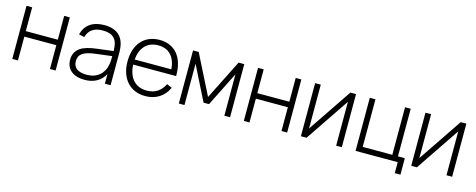

<svg xmlns="http://www.w3.org/2000/svg" viewBox="-32 -1165 4677 1886"><g transform="rotate(15 2306.5 -222.0)"><path d="M70 0V-540H127.5V-298H453V-540H510.5V0H453V-242H127.5V0Z M859 -555Q1069.5 -555 1069.5 -334V0H1011.5V-97.5Q981.5 -42.5 930 -13.8Q878.5 15 808.5 15Q764.5 15 729.5 4.5Q694.5 -6 670.2 -26Q646 -46 633.2 -74.5Q620.5 -103 620.5 -139.5Q620.5 -183 637 -213Q653.5 -243 683 -262.8Q712.5 -282.5 753.2 -293.8Q794 -305 843 -311L1011.5 -332V-335Q1011.5 -378.5 1002.5 -409.8Q993.5 -441 974.8 -461Q956 -481 926.8 -490.5Q897.5 -500 857 -500Q726.5 -500 697.5 -390L641 -402.5Q659.5 -477 715.2 -516Q771 -555 859 -555ZM846 -260Q801 -254.5 769 -245Q737 -235.5 717 -221.2Q697 -207 687.8 -187.5Q678.5 -168 678.5 -141.5Q678.5 -90.5 713.2 -64.5Q748 -38.5 816.5 -38.5Q855 -38.5 887.2 -49.5Q919.5 -60.5 943.8 -81Q968 -101.5 984 -131Q1000 -160.5 1006 -197.5Q1010 -217.5 1010.8 -240.2Q1011.5 -263 1011.5 -280.5Z M1424 -41Q1490 -41 1533.5 -70.8Q1577 -100.5 1603.5 -154L1656.5 -131Q1623.5 -60 1563.8 -22.5Q1504 15 1424 15Q1366 15 1319 -5Q1272 -25 1238.8 -62Q1205.5 -99 1187.5 -151.8Q1169.5 -204.5 1169.5 -270Q1169.5 -336 1187 -388.8Q1204.5 -441.5 1237.2 -478.5Q1270 -515.5 1316.5 -535.2Q1363 -555 1421 -555Q1480.5 -555 1526.8 -534.5Q1573 -514 1604.8 -475.2Q1636.5 -436.5 1652.8 -380.5Q1669 -324.5 1668 -253.5H1231.5Q1233.5 -203.5 1247.8 -164Q1262 -124.5 1286.8 -97Q1311.5 -69.5 1346.2 -55.2Q1381 -41 1424 -41ZM1606 -305.5Q1598 -400 1550.8 -450Q1503.5 -500 1421 -500Q1380 -500 1346.8 -486.8Q1313.5 -473.5 1289.5 -448.5Q1265.5 -423.5 1251 -387.5Q1236.5 -351.5 1232.5 -305.5Z M1763.5 0V-540H1821L2024 -136.5L2226.5 -540H2284.5V0H2226.5V-420.5L2051.5 -71H1996L1821 -420.5V0Z M2424.5 0V-540H2482V-298H2807.5V-540H2865V0H2807.5V-242H2482V0Z M3421 -540V0H3363.5V-446L3062.5 0H3005V-540H3062.5V-94L3363.5 -540Z M3989.5 111.5V0H3561V-540H3618.5V-56H3919.5V-540H3977V-56H4047V111.5Z M4543 -540V0H4485.5V-446L4184.5 0H4127V-540H4184.5V-94L4485.5 -540Z"/></g></svg>

Font: Vela Sans Light
Style: Regular
Weight: 300
Designer: Principal design: Mikhail Sharanda - project Manrope.
Design modification: Ravid Balaliev
Foundry: Mikhail Sharanda
Version: Version 1.001